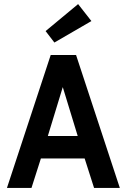

<svg xmlns="http://www.w3.org/2000/svg" viewBox="-20 -919 620 939"><path d="M14 0 228 -650H352L566 0H440L394 -144H180L134 0ZM214 -254H360L287 -493ZM246 -711 203 -767 362 -899 427 -816Z"/></svg>

Font: Sometype Mono
Style: Bold
Weight: 700
Monospace: yes
Designer: Ryoichi Tsunekawa
Foundry: Dharma Type
Version: Version 1.000; ttfautohint (v1.8.3)